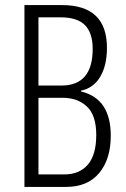

<svg xmlns="http://www.w3.org/2000/svg" viewBox="-20 -734 494 754"><path d="M224 -714Q400 -714 400 -546Q400 -477 373.5 -432.5Q347 -388 298 -378V-375Q358 -360 386.5 -316.5Q415 -273 415 -201Q415 -109 369.5 -54.5Q324 0 240 0H76V-714ZM221 -398Q344 -398 344 -542Q344 -604 314 -635Q284 -666 217 -666H131V-398ZM131 -350V-49H232Q292 -49 325 -87.5Q358 -126 358 -204Q358 -281 321.5 -315.5Q285 -350 225 -350Z"/></svg>

Font: Noto Sans Gurmukhi ExtraCondensed Light
Style: Regular
Weight: 300
Width: 2
Designer: Jelle Bosma - Monotype Design Team
Foundry: Monotype Imaging Inc.
Version: Version 2.004; ttfautohint (v1.8.4.7-5d5b)